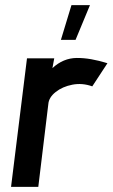

<svg xmlns="http://www.w3.org/2000/svg" viewBox="-20 -727 440 747"><path d="M23 0 85 -500H191L184 -462Q226 -501 278.5 -501.5Q331 -502 398 -481L339 -391Q300 -405 261.5 -397.5Q223 -390 196.5 -369Q170 -348 168 -322L129 0ZM217 -572 258 -707H330L274 -572Z"/></svg>

Font: Kulim Park SemiBold
Style: Italic
Weight: 600
Italic angle: -8°
Designer: Noponies / Dale Sattler
Foundry: Noponies
Version: Version 1.000; ttfautohint (v1.8.3)